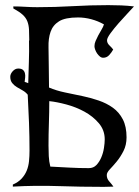

<svg xmlns="http://www.w3.org/2000/svg" viewBox="-20 -724 542 748"><path d="M171 -383Q199 -371 232.5 -364Q266 -357 299.5 -350Q333 -343 364 -332.5Q395 -322 419.5 -304.5Q444 -287 458.5 -259Q473 -231 473 -189Q473 -159 461 -135.5Q449 -112 434.5 -94.5Q420 -77 408 -64.5Q396 -52 396 -42Q396 -28 405 -18Q414 -8 422 3L384 4Q295 4 207 1Q119 -2 30 3V-5Q51 -14 64 -28Q77 -42 84 -59Q91 -76 93 -96Q95 -116 95 -137Q95 -192 93 -246Q91 -300 88 -355Q80 -365 68.5 -371.5Q57 -378 46 -384.5Q35 -391 27.5 -400.5Q20 -410 20 -425Q20 -436 29.5 -446.5Q39 -457 51 -457Q63 -457 69 -452Q75 -447 77 -439Q79 -431 78 -422Q77 -413 76 -405L90 -400Q91 -442 92.5 -483Q94 -524 93 -566H94Q94 -591 93 -609Q92 -627 86.5 -641Q81 -655 68.5 -666.5Q56 -678 32 -691V-699Q55 -699 78.5 -697.5Q102 -696 125 -696Q194 -696 263.5 -700Q333 -704 402 -704Q427 -704 452 -703Q477 -702 502 -699Q495 -691 477.5 -672.5Q460 -654 442 -633.5Q424 -613 410.5 -594.5Q397 -576 397 -567Q397 -556 406 -547.5Q415 -539 421 -531Q415 -520 405.5 -509.5Q396 -499 382 -499Q375 -499 369 -504Q363 -509 358.5 -515.5Q354 -522 351 -530Q348 -538 348 -544Q348 -554 352.5 -564.5Q357 -575 363 -586.5Q369 -598 375.5 -608.5Q382 -619 385 -629Q362 -642 336 -649Q310 -656 284 -656Q234 -656 210 -641Q186 -626 177 -600Q168 -574 169 -540Q170 -506 170 -467ZM176 -75Q214 -73 251 -71Q288 -69 326 -69Q344 -69 355.5 -81Q367 -93 374.5 -110.5Q382 -128 385 -147.5Q388 -167 388 -181Q388 -217 365 -244Q342 -271 309 -289Q276 -307 238.5 -317Q201 -327 172 -330Q172 -286 170.5 -243.5Q169 -201 169 -157Q169 -137 170 -116Q171 -95 176 -75Z"/></svg>

Font: Germanica
Style: Regular
Weight: 400
Designer: Peter Wiegel
Foundry: Peter Wiegel